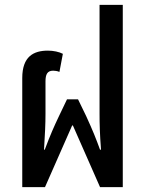

<svg xmlns="http://www.w3.org/2000/svg" viewBox="-20 -765 597 785"><path d="M71 0H164L275 -252H278L389 0H482V-745H387V-299C387 -259 388 -218 393 -153H389C373 -197 360 -230 332 -291L299 -359H254L221 -290C201 -248 185 -212 163 -153H160C164 -218 166 -259 166 -299V-432C166 -460 173 -476 197 -476C203 -476 214 -475 223 -471L237 -545C222 -553 198 -558 176 -558C117 -558 71 -534 71 -446Z"/></svg>

Font: Noto Sans Thai Cond Med
Style: Regular
Weight: 500
Width: 3
Designer: Monotype Design Team
Foundry: Monotype Imaging Inc.
Version: Version 2.002